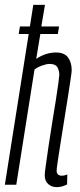

<svg xmlns="http://www.w3.org/2000/svg" viewBox="-20 -760 328 790"><path d="M213 -58Q213 -37 235 -37Q239 -37 244 -38Q249 -39 257 -42L256 -1Q244 5 233.5 7.5Q223 10 213 10Q192 10 178 -3Q164 -16 164 -39Q164 -48 168.5 -80Q173 -112 179.5 -157Q186 -202 194 -250.5Q202 -299 209 -343Q216 -387 220 -416.5Q224 -446 224 -451Q224 -470 216 -483.5Q208 -497 184 -497Q172 -497 153.5 -490.5Q135 -484 122 -474L47 0H0L98 -620H57L62 -651H103L117 -740H165L150 -651H223L218 -620H146L129 -518Q169 -544 210 -544Q245 -544 260 -523.5Q275 -503 275 -471Q275 -464 270.5 -433.5Q266 -403 259 -358.5Q252 -314 244 -264.5Q236 -215 229 -170.5Q222 -126 217.5 -95.5Q213 -65 213 -58Z"/></svg>

Font: Georama ExtraCondensed Light
Style: Italic
Weight: 300
Width: 2
Italic angle: -9°
Designer: Jean-Baptiste Levee
Foundry: Production Type
Version: Version 1.000